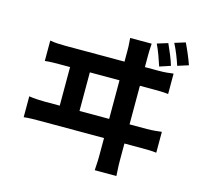

<svg xmlns="http://www.w3.org/2000/svg" viewBox="-125 -986 1249 1182"><g transform="rotate(15 500.0 -395.5)"><path d="M971 -717C958 -755 935 -809 916 -848L848 -827C869 -787 888 -738 902 -695ZM865 -685C854 -723 831 -777 813 -816L745 -795C765 -754 782 -705 796 -662ZM393 -271V-517H582V-271ZM712 -271V-517H800C822 -517 864 -517 893 -513V-643C867 -639 835 -636 800 -636H712V-708C712 -721 712 -745 715 -786H578C582 -740 582 -722 582 -708V-636H206C175 -636 139 -637 107 -643V-513C140 -517 176 -517 206 -517H267V-271H170C139 -271 103 -273 71 -278V-145C105 -149 140 -149 170 -149H582V-36C582 -26 582 2 578 57H716C712 0 712 -30 712 -38V-149H823C846 -149 888 -149 916 -145V-278C890 -275 858 -271 823 -271Z"/></g></svg>

Font: Noto Sans CJK KR Bold
Style: Regular
Weight: 700
Designer: Ryoko NISHIZUKA (kana & ideographs); Paul D. Hunt (Latin, Greek & Cyrillic); Wenlong ZHANG (bopomofo); Sandoll Communica
Foundry: Adobe Systems Incorporated
Version: Version 1.004;PS 1.004;hotconv 1.0.82;makeotf.lib2.5.63406